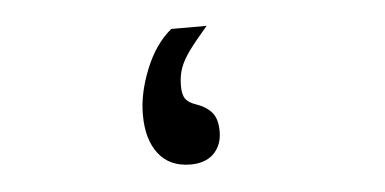

<svg xmlns="http://www.w3.org/2000/svg" viewBox="-31 -282 662 330"><g transform="rotate(-5 300.0 -117.5)"><path d="M212 -92.5Q212 -129.5 228.8 -170.8Q245.5 -212 273.5 -235H334.5Q312.5 -209.5 302 -195Q291.5 -180.5 286.5 -167Q281.5 -153.5 281.5 -136Q281.5 -121 286.5 -113.8Q291.5 -106.5 305 -102Q321.5 -96.5 331.2 -85.5Q341 -74.5 341 -52.5Q341 -29 326.8 -14.5Q312.5 0 286.5 0Q250.5 0 231.2 -24.8Q212 -49.5 212 -92.5Z"/></g></svg>

Font: JuliaMono SemiBold
Style: Italic
Weight: 600
Italic angle: -9°
Monospace: yes
Designer: cormullion
Foundry: corm
Version: Version 0.056; ttfautohint (v1.8.4)